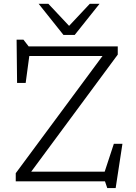

<svg xmlns="http://www.w3.org/2000/svg" viewBox="-20 -950 710 1006"><path d="M597 -707V-664L143.5 -50.5H528.5L576.5 -196.5H621.5L586 35.5H542L530 0H62.5V-42.5L517 -656.5H133.5L114.5 -515.5H69.5L67 -742H103L130 -707ZM501.5 -930 371.5 -767H312.5L182.5 -930H233.5L342 -814.5L450.5 -930Z"/></svg>

Font: Newsreader Caption Light
Style: Regular
Weight: 300
Designer: Hugues Gentile
Foundry: Production Type
Version: Version 1.001